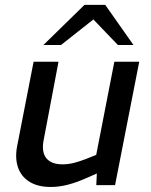

<svg xmlns="http://www.w3.org/2000/svg" viewBox="-20 -755 615 783"><path d="M187.1 7.5Q133.8 7.5 99.8 -14Q65.8 -35.4 53.2 -73Q40.6 -110.6 49.8 -158.5L117 -503.2H218.6L158 -183.6Q148.7 -135.1 168.8 -110Q189 -84.8 235 -84.8Q258.4 -84.8 281 -90.6Q303.7 -96.4 329.8 -106.3L372.4 -123.5L446.3 -503.2H547.8L449.2 0H372.7L376.3 -78.4L394 -55.9L335.6 -30.2Q294.2 -11.6 258.1 -2.1Q222 7.5 187.1 7.5ZM460.8 -571.5 347.4 -689.6 324.5 -735.1H409.2L524.3 -571.5ZM157.1 -571.5 324.5 -735.1H409.2L373.5 -685.7L228.9 -571.5Z"/></svg>

Font: REM Medium
Style: Italic
Weight: 500
Italic angle: -11°
Designer: Octavio Pardo
Foundry: Ashler Design
Version: Version 1.005;gftools[0.9.28]